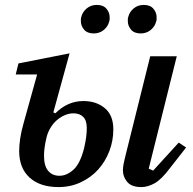

<svg xmlns="http://www.w3.org/2000/svg" viewBox="-20 -749 785 781"><path d="M218 12Q143 12 100.5 -26.5Q58 -65 58 -135Q58 -157 62 -185Q66 -213 76 -248L131 -446H44L55 -491L263 -532L197 -292L205 -288Q255 -338 319 -338Q372 -338 406.5 -309Q441 -280 441 -223Q441 -176 424.5 -133.5Q408 -91 379 -59Q350 -27 308.5 -7.5Q267 12 218 12ZM555 12Q515 12 497.5 -9Q480 -30 480 -56Q480 -67 482.5 -81Q485 -95 488 -106L591 -520H699L585 -63L603 -55L707 -169L737 -149L672 -66Q637 -19 609 -3.5Q581 12 555 12ZM222 -34Q251 -34 278.5 -58.5Q306 -83 322 -146Q328 -172 330.5 -191Q333 -210 333 -229Q333 -259 318.5 -273.5Q304 -288 279 -288Q261 -288 243.5 -280.5Q226 -273 211 -260Q196 -247 185 -228.5Q174 -210 169 -189Q164 -168 161.5 -149.5Q159 -131 159 -116Q159 -74 176 -54Q193 -34 222 -34ZM361 -613Q335 -613 322 -628.5Q309 -644 309 -662Q309 -667 309 -671.5Q309 -676 311 -681Q316 -701 333 -715Q350 -729 374 -729Q400 -729 413 -713.5Q426 -698 426 -680Q426 -675 426 -670.5Q426 -666 424 -661Q419 -641 402 -627Q385 -613 361 -613ZM552 -613Q526 -613 513 -628.5Q500 -644 500 -662Q500 -667 500 -671.5Q500 -676 502 -681Q507 -701 524 -715Q541 -729 565 -729Q591 -729 604 -713.5Q617 -698 617 -680Q617 -675 617 -670.5Q617 -666 615 -661Q610 -641 593 -627Q576 -613 552 -613Z"/></svg>

Font: IBM Plex Serif Medm
Style: Italic
Weight: 500
Italic angle: -14°
Designer: Mike Abbink, Paul van der Laan, Pieter van Rosmalen
Foundry: Bold Monday
Version: Version 3.001